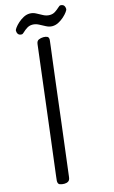

<svg xmlns="http://www.w3.org/2000/svg" viewBox="-153 -1087 687 1157"><g transform="rotate(-15 190.0 -508.5)"><path d="M97 14Q81 14 69 9.5Q57 5 57 -14Q57 -14 57.5 -19Q58 -24 60.5 -46Q63 -68 69.5 -118.5Q76 -169 87 -259.5Q98 -350 115.5 -492Q133 -634 158 -840Q160 -860 173.5 -866Q187 -872 203 -872Q217 -872 226.5 -867.5Q236 -863 236 -848Q236 -848 235 -838.5Q234 -829 230.5 -801Q227 -773 220 -718Q213 -663 202 -572Q191 -481 174.5 -345Q158 -209 134 -18Q132 1 121.5 7.5Q111 14 97 14ZM82 -922Q66 -922 59.5 -931Q53 -940 53 -953Q53 -958 62 -970.5Q71 -983 86.5 -997Q102 -1011 121 -1021Q140 -1031 160 -1031Q180 -1031 198.5 -1021Q217 -1011 236 -1001Q255 -991 275 -991Q295 -991 310 -1001Q325 -1011 335.5 -1021Q346 -1031 351 -1031Q367 -1031 373.5 -1022Q380 -1013 380 -1000Q380 -995 371 -982.5Q362 -970 346.5 -956Q331 -942 312 -932Q293 -922 273 -922Q254 -922 235 -932Q216 -942 197 -952Q178 -962 158 -962Q139 -962 123.5 -952Q108 -942 98 -932Q88 -922 82 -922Z"/></g></svg>

Font: Kite One
Style: Regular
Weight: 400
Designer: Eduardo Rodriguez Tunni
Foundry: Eduardo Rodriguez Tunni
Version: Version 1.002; ttfautohint (v1.8.4.7-5d5b);gftools[0.9.23]